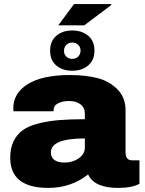

<svg xmlns="http://www.w3.org/2000/svg" viewBox="-20 -907 707 939"><path d="M442 -659Q442 -613 411.5 -587Q381 -561 333 -561Q286 -561 255.5 -586.5Q225 -612 225 -659Q225 -706 255.5 -732Q286 -758 333 -758Q380 -758 411 -732.5Q442 -707 442 -659ZM293 -658Q293 -641 304.5 -630Q316 -619 333 -619Q351 -619 362.5 -630.5Q374 -642 374 -660Q374 -677 362 -688Q350 -699 333 -699Q316 -699 304.5 -687.5Q293 -676 293 -658ZM321 -540Q399 -540 457 -525Q515 -510 554.5 -470Q594 -430 594 -368V-162Q594 -123 626 -123H662V-8Q625 12 558 12Q441 12 411 -54Q328 12 216 12Q30 12 30 -136Q30 -183 46.5 -216.5Q63 -250 91.5 -270.5Q120 -291 167.5 -303Q215 -315 268 -319.5Q321 -324 395 -324V-350Q395 -381 373.5 -397Q352 -413 318 -413Q287 -413 264.5 -402Q242 -391 242 -367V-363H46Q45 -368 45 -377Q45 -452 116.5 -496Q188 -540 321 -540ZM395 -185V-230Q229 -230 229 -162Q229 -112 297 -112Q336 -112 365.5 -133Q395 -154 395 -185ZM523 -887 525 -883 392 -783H265L342 -887Z"/></svg>

Font: Archicoco
Style: Regular
Weight: 400
Designer: Hector Gatti
Foundry: Hector Gatti
Version: 1.002